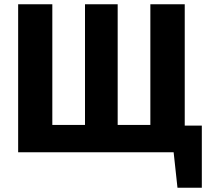

<svg xmlns="http://www.w3.org/2000/svg" viewBox="-20 -713 979 899"><path d="M845 -125H925V166H811L793 0H65V-693H225V-128H378V-693H531V-128H684V-693H845Z"/></svg>

Font: Fira Sans
Style: Bold
Weight: 700
Designer: bBox Type GmbH & Carrois Corporate GbR & Edenspiekermann AG
Foundry: bBox Type GmbH & Carrois Corporate GbR & Edenspiekermann AG
Version: Version 4.301;PS 004.301;hotconv 1.0.88;makeotf.lib2.5.64775